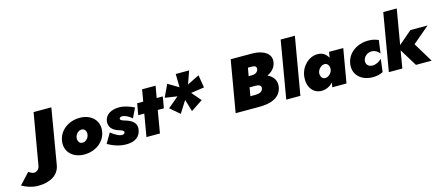

<svg xmlns="http://www.w3.org/2000/svg" viewBox="-311 -1524 5816 2518"><g transform="rotate(-15 2597.0 -265.0)"><path d="M-112 39 -250 188C-190 222 -113 250 -28 250C114 250 249 193 273 50L400 -700H159L39 -6C33 40 -2 70 -38 70C-63 71 -90 54 -112 39Z M420 -231C402 -86 512 10 660 10C813 10 944 -84 963 -230C981 -374 872 -471 723 -471C570 -471 439 -377 420 -231ZM617 -230C624 -278 666 -317 709 -316C751 -314 772 -276 766 -231C759 -183 717 -144 674 -146C632 -147 611 -185 617 -230Z M1055 -183 976 -48C1056 -4 1137 25 1233 24C1341 23 1419 -25 1431 -130C1439 -207 1387 -246 1324 -271C1275 -289 1222 -296 1228 -326C1231 -338 1247 -346 1266 -346C1308 -346 1358 -317 1396 -283L1460 -414C1395 -445 1330 -470 1253 -470C1152 -469 1068 -424 1056 -335C1046 -254 1097 -209 1163 -186C1216 -168 1246 -160 1242 -135C1241 -122 1225 -111 1209 -110C1173 -106 1121 -132 1055 -183Z M1501 -460 1474 -305H1556L1504 0H1687L1739 -305H1822L1849 -460H1766L1794 -620H1611L1583 -460Z M2018 -178 2120 -339 2169 -175 2329 -281 2220 -408 2401 -434 2373 -606 2209 -525 2271 -700H2089L2092 -519L1948 -605L1868 -436L2035 -411L1889 -288Z M3351 -192C3363 -279 3314 -337 3245 -369C3310 -399 3358 -448 3368 -520C3387 -646 3256 -700 3126 -700H2835L2715 0H3039C3199 0 3330 -49 3351 -192ZM3079 -535C3120 -535 3143 -520 3137 -484C3130 -447 3095 -425 3051 -425H3005L3025 -535ZM2959 -165 2979 -280H3056C3097 -279 3139 -272 3132 -228C3125 -175 3073 -166 3026 -165Z M3535 -780 3402 0H3594L3728 -780Z M3708 -231C3692 -98 3763 9 3881 9C3943 9 3997 -18 4038 -62L4027 0H4220L4299 -460H4106L4093 -382C4067 -435 4020 -470 3951 -470C3833 -470 3725 -369 3708 -231ZM3910 -230C3918 -276 3962 -321 4009 -320C4051 -318 4073 -276 4067 -231C4059 -182 4013 -139 3969 -141C3924 -142 3903 -187 3910 -230Z M4530 -230C4539 -281 4588 -322 4647 -322C4686 -322 4726 -302 4753 -264L4777 -441C4739 -457 4701 -470 4641 -470C4485 -470 4352 -378 4333 -231C4314 -85 4426 10 4577 10C4638 10 4678 -3 4716 -21L4738 -197C4703 -162 4657 -138 4610 -139C4557 -141 4521 -175 4530 -230Z M5211 -460 5030 -305 5111 -780H4928L4795 0H4978L5018 -236L5163 0H5376L5215 -266L5444 -460Z"/></g></svg>

Font: Jost* Black
Style: Italic
Weight: 900
Italic angle: -10°
Version: Version 3.7